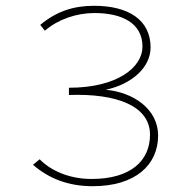

<svg xmlns="http://www.w3.org/2000/svg" viewBox="-20 -632 665 663"><path d="M300 11C448 11 526 -63 526 -164C526 -256 439 -314 345 -322C438 -342 500 -401 500 -468C500 -563 424 -612 305 -612C234 -612 175 -593 119 -546L135 -526C180 -565 244 -587 306 -587C400 -587 472 -553 472 -471C472 -400 386 -329 218 -329V-304C383 -310 498 -266 498 -167C498 -78 433 -14 296 -14C216 -14 153 -45 117 -82L94 -63C148 -16 215 11 300 11Z"/></svg>

Font: Inconsolata Expanded ExtraLight
Style: Regular
Weight: 200
Width: 7
Monospace: yes
Designer: Raph Levien, Cyreal, Brenton Simpson
Foundry: Raph Levien, Cyreal, Google
Version: Version 3.100